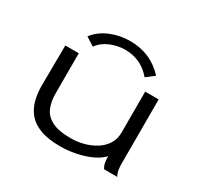

<svg xmlns="http://www.w3.org/2000/svg" viewBox="-141 -817 1033 999"><g transform="rotate(30 375.0 -317.5)"><path d="M330 11Q255 11 207.5 -7.5Q160 -26 134.5 -58Q109 -90 99 -130.5Q89 -171 89 -214L91 -457H172V-214Q172 -168 187 -131.5Q202 -95 242 -74Q282 -53 357 -53Q393 -53 430.5 -62.5Q468 -72 500 -91.5Q532 -111 551.5 -141Q571 -171 571 -212V-457H652V-71Q652 -53 654.5 -35.5Q657 -18 667 0H588Q577 -17 574.5 -35Q572 -53 572 -70Q550 -45 510 -26.5Q470 -8 422.5 1.5Q375 11 330 11ZM218 -523 167 -556Q201 -600 256 -623Q311 -646 374 -646Q497 -646 579 -557L531 -520Q499 -558 459 -576Q419 -594 374 -594Q329 -594 285.5 -576Q242 -558 218 -523Z"/></g></svg>

Font: Inconsolata ExtraExpanded Thin
Style: Regular
Weight: 100
Width: 8
Monospace: yes
Designer: Raph Levien, Cyreal, Brenton Simpson
Foundry: Raph Levien, Cyreal, Google
Version: Version 3.100; ttfautohint (v1.8.4.7-5d5b)